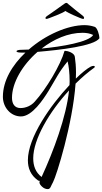

<svg xmlns="http://www.w3.org/2000/svg" viewBox="-36 -942 708 1329"><path d="M283 -811C288 -811 296 -813 306 -817C325 -824 392 -849 417 -866C440 -849 503 -824 519 -817C529 -813 536 -811 540 -811C544 -811 546 -814 546 -819C546 -819 546 -820 546 -820C546 -823 543 -828 537 -833C527 -840 442 -908 435 -915C434 -918 428 -922 423 -922C418 -922 413 -918 408 -915C400 -909 304 -840 292 -833C285 -828 280 -824 279 -819C279 -814 280 -811 283 -811ZM295 367C314 367 316 344 331 319C356 272 467 -85 487 -363C530 -406 574 -443 617 -474C619 -476 620 -478 620 -480C620 -484 617 -486 611 -486C606 -486 600 -484 592 -481C565 -466 531 -439 489 -398C489 -413 490 -425 490 -438C490 -479 487 -516 482 -549C478 -577 431 -590 415 -590C412 -590 410 -589 410 -588C384 -494 284 -326 205 -239C180 -210 142 -194 106 -194C65 -194 47 -224 47 -265C47 -370 120 -493 224 -583C377 -596 615 -623 652 -677V-681C652 -698 638 -750 620 -756C599 -763 576 -768 549 -768C432 -768 278 -700 163 -599C135 -598 115 -597 104 -597C91 -597 78 -592 78 -587C78 -583 86 -578 110 -578H140C48 -491 -16 -383 -16 -272C-16 -198 39 -136 109 -136C187 -136 264 -255 299 -311C352 -398 371 -443 432 -517C440 -484 446 -438 446 -379C446 -370 446 -362 445 -353C313 -213 157 10 157 167C157 224 177 271 226 306C229 309 234 310 239 310H240C239 310 239 311 239 312C238 315 237 317 237 320C237 329 243 339 255 350C267 361 280 367 295 367ZM252 -606C336 -671 436 -715 535 -715C564 -715 588 -710 609 -700C580 -651 391 -619 252 -606ZM252 283C211 252 194 207 194 154C194 21 307 -170 442 -316C423 -133 334 105 252 283Z"/></svg>

Font: Comforter
Style: Regular
Weight: 400
Designer: Robert E. Leuschke
Foundry: Robert E. Leuschke
Version: Version 1.013; ttfautohint (v1.8.3)